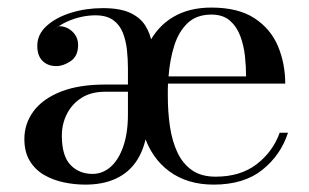

<svg xmlns="http://www.w3.org/2000/svg" viewBox="-20 -490 838 520"><path d="M211 10Q181.5 10 152.2 3.8Q123 -2.5 99 -16.5Q75 -30.5 60.5 -54.5Q46 -78.5 46 -113.5Q46 -155.5 71 -189Q96 -222.5 144.8 -241.8Q193.5 -261 264.5 -261H326.5V-304.5Q326.5 -329.5 323.8 -355Q321 -380.5 312.5 -401.8Q304 -423 286.2 -435.8Q268.5 -448.5 238.5 -448.5Q219 -448.5 199.2 -444Q179.5 -439.5 161.8 -431.5Q144 -423.5 129.8 -412Q115.5 -400.5 107 -386Q114 -397.5 122.8 -405.8Q131.5 -414 140 -419Q160.5 -419 176 -404.5Q191.5 -390 191.5 -368Q191.5 -338 171.5 -324.5Q151.5 -311 132.5 -311Q109.5 -311 95.2 -325Q81 -339 81 -366Q81 -397 106.5 -420Q132 -443 172.5 -455.5Q213 -468 258.5 -468Q305.5 -468 333 -455Q360.5 -442 374 -420Q387.5 -398 392 -370.5L382 -370Q405.5 -418 448.8 -443.8Q492 -469.5 552.5 -469.5Q625 -469.5 669 -440.8Q713 -412 732.8 -365Q752.5 -318 752.5 -263.5H435Q434.5 -255.5 434.5 -247Q434.5 -238.5 434.5 -230Q434.5 -187 440.2 -147.8Q446 -108.5 460.2 -77.8Q474.5 -47 499.8 -29.2Q525 -11.5 564 -11.5Q631 -11.5 675 -45.2Q719 -79 737.5 -130.5H760Q740.5 -70 690.5 -30Q640.5 10 558.5 10Q487.5 10 438.5 -26Q389.5 -62 369 -127.5L377.5 -129Q370 -83.5 348.8 -52.5Q327.5 -21.5 293 -5.8Q258.5 10 211 10ZM230.5 -19Q258 -19 279.8 -38.2Q301.5 -57.5 314 -93.8Q326.5 -130 326.5 -180.5V-241.5H264.5Q226.5 -241.5 200.5 -224.8Q174.5 -208 161 -181Q147.5 -154 147.5 -123Q147.5 -67.5 171 -43.2Q194.5 -19 230.5 -19ZM436.5 -283H646.5Q646.5 -308 643.5 -337Q640.5 -366 631 -391.8Q621.5 -417.5 602.8 -434Q584 -450.5 552.5 -450.5Q512.5 -450.5 488.2 -427.5Q464 -404.5 452 -366.5Q440 -328.5 436.5 -283Z"/></svg>

Font: Bodoni Moda SC 11pt
Style: Regular
Weight: 400
Version: Version 2.005